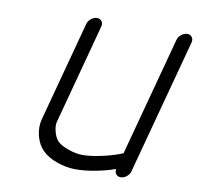

<svg xmlns="http://www.w3.org/2000/svg" viewBox="-66 -608 704 677"><g transform="rotate(10 286.5 -269.5)"><path d="M248.5 -511.5 152.8 -153.8Q148.9 -139.9 154.5 -118.2Q160.2 -96.4 171.4 -85.2Q183.1 -73.5 210.7 -63.7Q238.3 -54 260.5 -54Q291.5 -54 333 -63.4Q374.5 -72.8 403.6 -85.4L517.8 -511.5Q520.8 -522.5 530.9 -530.5Q541 -538.6 552 -538.6Q563 -538.6 568.8 -530.5Q574.7 -522.5 571.8 -511.5L453.9 -71.8Q453.6 -71.3 453.4 -70.2Q453.1 -69.1 452.9 -68.6L441.9 -26.9Q439 -15.9 428.8 -7.9Q418.7 0 407.7 0Q397 0 391.1 -7.7Q385.3 -15.4 387.7 -26.1Q353.5 -13.9 315.8 -7Q278.1 0 246.1 0Q212.9 0 179.4 -12Q146 -23.9 126.7 -43Q106.9 -62.5 99 -93.4Q91.1 -124.3 98.9 -153.8L194.8 -511.5Q197.8 -522.5 207.9 -530.5Q218 -538.6 229 -538.6Q240 -538.6 245.7 -530.5Q251.5 -522.5 248.5 -511.5Z"/></g></svg>

Font: Tecnico
Style: FinoInclinado
Weight: 400
Italic angle: -15°
Version: Version 1.3